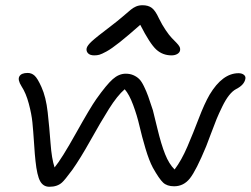

<svg xmlns="http://www.w3.org/2000/svg" viewBox="-20 -778 969 742"><path d="M344.2 -564Q328.1 -564 320.3 -572Q312.5 -580.1 314.9 -591.8Q317.4 -602.1 334 -617.7Q350.6 -633.3 411.1 -679.2Q433.1 -695.8 454.8 -714.4Q476.6 -732.9 485.1 -740.2Q493.7 -747.6 505.1 -752.7Q516.6 -757.8 530.8 -757.8Q553.2 -757.8 566.9 -747.3Q580.6 -736.8 594.2 -707Q606.4 -682.1 620.1 -661.9Q633.8 -641.6 643.8 -631.3Q653.8 -621.1 662.1 -612.5Q670.4 -604 673.8 -597.4Q677.2 -590.8 675.8 -583Q674.3 -574.7 665 -569.3Q655.8 -564 643.1 -564Q608.4 -564 583.7 -586.7Q559.1 -609.4 522 -682.1Q475.1 -640.6 442.9 -615Q410.6 -589.4 391.6 -579.1Q372.6 -568.8 363.8 -566.4Q355 -564 344.2 -564ZM170.9 -56.2Q147 -56.2 135 -78.1Q123 -100.1 117.2 -155.8Q114.7 -175.8 111.6 -224.6Q108.4 -273.4 105.2 -305.2Q102.1 -336.9 91.3 -377.4Q80.6 -418 63 -444.8Q47.4 -469.7 54.9 -482.9Q62.5 -496.1 86.9 -496.1Q102.1 -496.1 113.5 -485.8Q125 -475.6 140.1 -441.9Q157.7 -403.3 164.3 -344.2Q170.9 -285.2 175.3 -224.9Q179.7 -164.6 190.9 -130.9Q218.3 -164.1 273.9 -263.7Q329.6 -363.3 352.1 -395Q391.6 -450.7 415.5 -471.9Q439.5 -493.2 465.8 -493.2Q482.4 -493.2 495.4 -487.5Q508.3 -481.9 517.6 -472.9Q526.9 -463.9 536.4 -444.3Q545.9 -424.8 552.7 -405.8Q559.6 -386.7 570.8 -352.1Q573.2 -343.8 588.1 -281.7Q603 -219.7 618.2 -181.9Q633.3 -144 654.8 -123Q681.6 -158.7 704.1 -211.2Q726.6 -263.7 748.3 -320.6Q770 -377.4 790 -412.1Q839.8 -495.1 901.9 -495.1Q914.6 -495.1 922.4 -489Q930.2 -482.9 928.2 -473.1Q923.8 -449.7 893.1 -434.1Q878.9 -426.8 865.5 -409.9Q852.1 -393.1 838.9 -366Q825.7 -338.9 817.1 -318.1Q808.6 -297.4 795.4 -261.7Q782.2 -226.1 776.9 -212.9Q738.3 -119.6 714.1 -88.9Q689.9 -58.1 652.8 -58.1Q625.5 -58.1 610.4 -72.3Q595.2 -86.4 570.8 -129.9Q556.2 -157.2 542.2 -204.1Q528.3 -251 519 -291.3Q509.8 -331.5 494.6 -372.3Q479.5 -413.1 461.9 -433.1Q433.1 -408.2 401.1 -357.2Q369.1 -306.2 329.8 -235.8Q290.5 -165.5 259.8 -122.1Q229.5 -81.1 219.7 -72.8Q201.7 -56.2 170.9 -56.2Z"/></svg>

Font: Shantell Sans Irregular Bouncy
Style: Italic
Weight: 300
Italic angle: -11.31°
Designer: Stephen Nixon, Anya Danilova, Shantell Martin
Foundry: Arrow Type
Version: Version 1.006;[9816181b4]